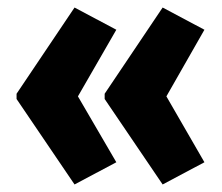

<svg xmlns="http://www.w3.org/2000/svg" viewBox="-20 -534 591 510"><path d="M24 -285V-271L178 -44L289 -103L187 -278L289 -455L178 -514ZM258 -285V-271L412 -44L523 -103L422 -278L523 -455L412 -514Z"/></svg>

Font: Noto Sans Bengali ExtraCondensed ExtraBold
Style: Regular
Weight: 800
Width: 2
Designer: Joana Ranito - Universal Thirst; Jelle Bosma - Monotype Design Team
Foundry: Universal Thirst ehf.
Version: Version 3.000